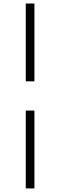

<svg xmlns="http://www.w3.org/2000/svg" viewBox="-20 -802 340 1084"><path d="M125.5 -342.8V-782.2H174.3V-342.8ZM174.3 -177.7V261.7H125.5V-177.7Z"/></svg>

Font: Proza Libre
Style: Light
Weight: 300
Designer: Jasper de Waard
Foundry: Jasper de Waard
Version: Version 1.000; ttfautohint (v1.4.1.8-43bc)